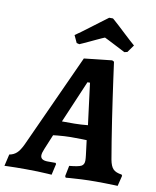

<svg xmlns="http://www.w3.org/2000/svg" viewBox="-133 -946 832 1026"><g transform="rotate(10 283.0 -433.0)"><path d="M518.8 -129.9Q525.4 -93.7 540 -79Q554.6 -64.3 586.1 -60.2L589.9 -54L575.8 3Q575.8 3 555 2.2Q534.3 1.5 506.7 1Q479.1 0.5 458.1 0.5Q417.6 0.5 379.9 2.3Q342.2 4.1 318.5 6.1Q294.9 8.2 294.9 8.2L290.6 0.3L302.2 -57.3Q351.9 -61.8 367.2 -70Q382.5 -78.2 382.5 -100.1Q382.5 -105.9 381.9 -113.4Q381.4 -120.9 380.3 -129.1L370.4 -208.8Q363.8 -209.3 346.2 -209.6Q328.6 -209.8 310.3 -210Q292.1 -210.2 282.6 -210.2Q268.1 -210.2 248.7 -209Q229.4 -207.7 212.5 -206.2Q195.7 -204.7 189.1 -203.6L156.3 -124.4Q145.9 -99.9 145.9 -87Q145.9 -60.4 185.4 -60.4H228.3L231.5 -54.3L217.9 5.6Q217.9 5.6 195.9 4.1Q173.9 2.5 141.4 1.5Q108.9 0.5 77.8 0.5Q52.2 0.5 25.2 0.7Q-1.8 1 -20.1 1.8Q-38.5 2.5 -38.5 2.5L-23.7 -61.4Q-0.6 -65.3 15.8 -80.1Q32.3 -95 48.3 -129L279.7 -636L430.7 -652.5L441.4 -647.1Q441.4 -647.1 444.9 -621.3Q448.4 -595.6 454.4 -552.1Q460.4 -508.6 468.2 -454.3Q476 -399.9 484.7 -342Q493.3 -284 502.3 -229Q511.4 -174 518.8 -129.9ZM222.9 -284.5H291.2Q307.2 -284.5 327.2 -285.8Q347.3 -287.2 363.3 -288.7L334.6 -514.3H320.9ZM209.1 -750.8Q221.2 -758.9 241.6 -773.7Q262 -788.5 284.9 -806Q307.7 -823.4 328.4 -838.8Q349 -854.2 362.2 -864Q375.4 -873.9 375.4 -873.9H395.3Q395.3 -874.8 405.9 -865.4Q416.6 -856 433.7 -840.4Q450.8 -824.8 469.4 -807.1Q488.1 -789.4 504.8 -774.4Q521.6 -759.3 531.5 -750.8L502.8 -710.7L487 -707Q480.3 -710.2 463.5 -719.1Q446.8 -727.9 427.3 -737.7Q407.8 -747.5 392.2 -755.7Q376.6 -763.9 371.6 -765.7Q367.6 -764.4 355.3 -758.8Q343 -753.2 326.8 -745.7Q310.5 -738.2 293.3 -730Q276.1 -721.8 262.5 -715.8Q248.9 -709.7 242.6 -707L227.7 -710.7Z"/></g></svg>

Font: Alegreya
Style: Italic
Weight: 400
Italic angle: -7°
Designer: Juan Pablo del Peral
Foundry: Huerta Tipografica
Version: Version 2.009